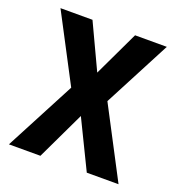

<svg xmlns="http://www.w3.org/2000/svg" viewBox="-105 -629 661 716"><g transform="rotate(20 225.5 -271.5)"><path d="M154 -278 15 -543H142L226 -364L311 -543H437L298 -277L443 0H317L224 -191L133 0H8Z"/></g></svg>

Font: Noto Sans Gurmukhi Condensed SemiBold
Style: Regular
Weight: 600
Width: 3
Designer: Jelle Bosma - Monotype Design Team
Foundry: Monotype Imaging Inc.
Version: Version 2.004; ttfautohint (v1.8.4.7-5d5b)